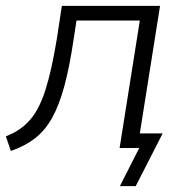

<svg xmlns="http://www.w3.org/2000/svg" viewBox="-28 -505 634 655"><path d="M9 10 -8 -40Q42 -59 74 -95.5Q106 -132 127 -198Q148 -264 166 -373L183 -485H518L449 -50H527L435 130H381L447 0H380L449 -435H233L223 -370Q209 -275 191 -209.5Q173 -144 149 -101.5Q125 -59 90.5 -32.5Q56 -6 9 10Z"/></svg>

Font: Nunito Sans Light
Style: Italic
Weight: 300
Italic angle: -9°
Designer: Vernon Adams
Foundry: Vernon Adams
Version: Version 3.006; ttfautohint (v1.8.3)